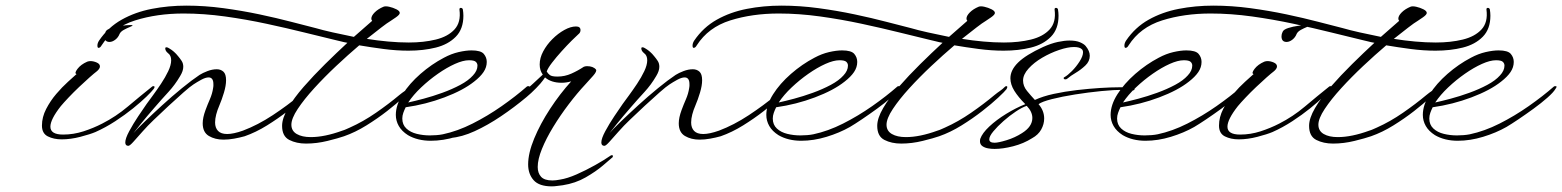

<svg xmlns="http://www.w3.org/2000/svg" viewBox="-20 -487 5549 682"><path d="M369 -338Q351 -338 351 -358Q351 -366 355 -374Q358 -382 375 -387.5Q392 -393 411.5 -395.5Q431 -398 442 -398Q451 -398 451 -397Q451 -395 441 -391Q431 -387 420 -381Q409 -375 405 -367Q400 -354 389.5 -346Q379 -338 369 -338ZM199 8Q171 8 150 -2.5Q129 -13 129 -41Q129 -71 144 -100Q159 -129 180 -153.5Q201 -178 221.5 -196.5Q242 -215 252 -224Q243 -226 255 -242Q267 -258 290 -268Q296 -270 301 -270Q312 -270 323.5 -265Q335 -260 335 -251Q335 -246 331 -241Q327 -236 323 -233Q315 -227 298 -212Q281 -197 261 -178Q241 -159 223.5 -140.5Q206 -122 196 -110Q159 -63 159 -37Q159 -9 204 -9Q241 -9 276.5 -20.5Q312 -32 343 -48Q392 -73 434 -108.5Q476 -144 521 -180Q523 -181 526 -181Q529 -181 529 -178Q529 -175 525 -170Q519 -162 500 -143.5Q481 -125 452.5 -102Q424 -79 389.5 -56.5Q355 -34 319 -18Q300 -10 265.5 -1Q231 8 199 8Z M436 31Q425 31 425 19Q425 5 439 -21Q453 -47 471 -74Q489 -101 501 -118Q509 -129 523 -148Q537 -167 552 -189.5Q567 -212 577.5 -234Q588 -256 588 -273Q588 -290 577 -298Q567 -306 567 -315Q567 -319 571 -319Q576 -319 583 -314Q590 -310 598 -303Q606 -296 613 -287Q619 -280 625 -271Q631 -262 631 -250Q631 -235 620 -217Q602 -186 578 -160Q554 -134 529 -105Q502 -74 480.5 -47.5Q459 -21 454 -14Q466 -28 493.5 -54.5Q521 -81 556 -113Q591 -145 626.5 -174Q662 -203 689 -221Q700 -228 717 -234.5Q734 -241 750 -241Q764 -241 773.5 -232.5Q783 -224 783 -202Q783 -183 775.5 -158Q768 -133 759 -112Q752 -96 748 -80.5Q744 -65 744 -52Q744 -33 754.5 -22Q765 -11 787 -11Q809 -11 843 -23Q896 -43 949 -78Q1002 -113 1045 -149Q1056 -158 1065 -164Q1074 -170 1084 -180Q1086 -181 1088 -181Q1091 -181 1091 -178Q1091 -175 1088 -170Q1082 -162 1059 -140.5Q1036 -119 1002 -92.5Q968 -66 928.5 -41.5Q889 -17 849 -3Q831 2 811.5 5.5Q792 9 774 9Q744 9 722 -4Q700 -17 700 -49Q700 -69 710 -96Q717 -115 725.5 -134.5Q734 -154 737 -174Q738 -178 738 -181.5Q738 -185 738 -188Q738 -212 721 -212Q710 -212 694.5 -203.5Q679 -195 667 -187Q656 -180 631.5 -158.5Q607 -137 579 -111Q551 -85 526 -61Q505 -41 486 -19.5Q467 2 454 16.5Q441 31 436 31Z M1067 23Q1033 23 1007.5 10Q982 -3 982 -40Q982 -67 1003 -103Q1024 -139 1059 -179Q1094 -219 1134.5 -259Q1175 -299 1214 -335Q1202 -337 1191 -340Q1180 -343 1170 -345Q1124 -356 1061.5 -371.5Q999 -387 927 -402.5Q855 -418 779.5 -428.5Q704 -439 632 -439Q538 -439 460 -414.5Q382 -390 341 -326Q336 -317 330 -317Q326 -317 326 -325Q326 -334 332 -343Q364 -390 412 -417Q460 -444 519 -455.5Q578 -467 642 -467Q707 -467 773.5 -458Q840 -449 901.5 -436Q963 -423 1014.5 -409.5Q1066 -396 1102 -387Q1126 -380 1161.5 -372Q1197 -364 1237 -356L1302 -413Q1299 -416 1299 -421Q1299 -431 1311 -443Q1323 -455 1342 -463Q1349 -466 1362.5 -463Q1376 -460 1388 -454Q1400 -448 1400 -441Q1400 -435 1386.5 -425.5Q1373 -416 1368 -413Q1356 -406 1334 -389Q1312 -372 1283 -349Q1320 -343 1358.5 -339.5Q1397 -336 1432 -336Q1485 -336 1528 -346.5Q1571 -357 1594.5 -382.5Q1618 -408 1612 -453V-454Q1612 -459 1617 -459Q1622 -459 1624 -454Q1625 -448 1625.5 -442Q1626 -436 1626 -431Q1626 -384 1599 -356.5Q1572 -329 1528 -318Q1484 -307 1431 -307Q1388 -307 1342.5 -313Q1297 -319 1256 -326Q1216 -292 1174 -252.5Q1132 -213 1096 -173.5Q1060 -134 1037.5 -100Q1015 -66 1015 -44Q1015 -22 1034 -11Q1053 0 1084 0Q1133 0 1196 -23Q1203 -25 1209.5 -28Q1216 -31 1223 -34Q1270 -55 1315.5 -86.5Q1361 -118 1398 -149Q1409 -158 1418 -164Q1427 -170 1437 -180Q1439 -181 1441 -181Q1444 -181 1444 -178Q1444 -175 1441 -170Q1435 -162 1412 -140.5Q1389 -119 1355 -92.5Q1321 -66 1281.5 -41.5Q1242 -17 1202 -3Q1182 4 1143.5 13.5Q1105 23 1067 23Z M1510 13Q1487 13 1466.5 8Q1446 3 1429 -7Q1407 -21 1396.5 -39.5Q1386 -58 1386 -79Q1386 -114 1410 -152Q1434 -190 1473.5 -224.5Q1513 -259 1557 -282Q1583 -296 1609 -302Q1635 -308 1655 -308Q1688 -308 1698.5 -295.5Q1709 -283 1709 -267Q1709 -248 1697.5 -231Q1686 -214 1664 -197Q1625 -166 1558.5 -141Q1492 -116 1421 -106Q1416 -96 1412.5 -86Q1409 -76 1409 -66Q1409 -44 1423.5 -30.5Q1438 -17 1460.5 -11.5Q1483 -6 1507 -6Q1519 -6 1531 -7Q1543 -8 1553 -10Q1605 -21 1658.5 -48Q1712 -75 1762 -110Q1812 -145 1852 -180Q1854 -181 1857 -181Q1861 -181 1861 -179Q1861 -176 1857 -171Q1850 -159 1828.5 -140Q1807 -121 1779.5 -101Q1752 -81 1726 -63.5Q1700 -46 1683 -36Q1646 -15 1600 -1Q1554 13 1510 13ZM1430 -123Q1453 -128 1485 -136.5Q1517 -145 1551.5 -157.5Q1586 -170 1615 -185.5Q1644 -201 1660 -219Q1676 -236 1676 -254Q1676 -262 1670 -267.5Q1664 -273 1646 -273Q1625 -273 1596 -260Q1567 -247 1535.5 -225Q1504 -203 1476 -176.5Q1448 -150 1430 -123Z M1940 175Q1895 175 1875.5 153Q1856 131 1856 97Q1856 57 1877.5 5Q1899 -47 1934 -100.5Q1969 -154 2009 -198Q1991 -193 1975 -193Q1938 -193 1916 -212L1909 -202Q1902 -192 1884.5 -174Q1867 -156 1850 -142Q1807 -106 1759.5 -74Q1712 -42 1666 -21Q1620 0 1580 3Q1576 3 1571 1.5Q1566 0 1566 -2Q1566 -5 1584 -9Q1619 -16 1661.5 -38.5Q1704 -61 1749.5 -92.5Q1795 -124 1837 -158Q1854 -172 1873.5 -190Q1893 -208 1908 -222Q1897 -237 1897 -258Q1897 -281 1909.5 -304.5Q1922 -328 1942 -348Q1962 -368 1984.5 -380.5Q2007 -393 2026 -393Q2042 -393 2042 -380Q2042 -371 2034 -365Q2027 -359 2010.5 -342.5Q1994 -326 1975 -305Q1956 -284 1941 -264.5Q1926 -245 1922 -233Q1926 -226 1933 -220.5Q1940 -215 1960 -215Q1986 -215 2009.5 -225.5Q2033 -236 2054 -250Q2060 -252 2065 -252Q2087 -252 2097 -240Q2101 -234 2087 -218Q2073 -202 2059 -187Q2030 -156 2000 -116.5Q1970 -77 1945 -36Q1920 5 1905 42Q1890 79 1890 106Q1890 128 1902 141Q1914 154 1942 154Q1954 154 1969 151Q1995 147 2028 132.5Q2061 118 2094 99.5Q2127 81 2150 65Q2152 64 2154 64Q2157 64 2157 68Q2157 72 2153 74Q2146 80 2121.5 101Q2097 122 2060.5 143Q2024 164 1979 171Q1969 172 1959 173.5Q1949 175 1940 175Z M2127 31Q2116 31 2116 19Q2116 5 2130 -21Q2144 -47 2162 -74Q2180 -101 2192 -118Q2200 -129 2214 -148Q2228 -167 2243 -189.5Q2258 -212 2268.5 -234Q2279 -256 2279 -273Q2279 -290 2268 -298Q2258 -306 2258 -315Q2258 -319 2262 -319Q2267 -319 2274 -314Q2281 -310 2289 -303Q2297 -296 2304 -287Q2310 -280 2316 -271Q2322 -262 2322 -250Q2322 -235 2311 -217Q2293 -186 2269 -160Q2245 -134 2220 -105Q2193 -74 2171.5 -47.5Q2150 -21 2145 -14Q2157 -28 2184.5 -54.5Q2212 -81 2247 -113Q2282 -145 2317.5 -174Q2353 -203 2380 -221Q2391 -228 2408 -234.5Q2425 -241 2441 -241Q2455 -241 2464.5 -232.5Q2474 -224 2474 -202Q2474 -183 2466.5 -158Q2459 -133 2450 -112Q2443 -96 2439 -80.5Q2435 -65 2435 -52Q2435 -33 2445.5 -22Q2456 -11 2478 -11Q2500 -11 2534 -23Q2587 -43 2640 -78Q2693 -113 2736 -149Q2747 -158 2756 -164Q2765 -170 2775 -180Q2777 -181 2779 -181Q2782 -181 2782 -178Q2782 -175 2779 -170Q2773 -162 2750 -140.5Q2727 -119 2693 -92.5Q2659 -66 2619.5 -41.5Q2580 -17 2540 -3Q2522 2 2502.5 5.5Q2483 9 2465 9Q2435 9 2413 -4Q2391 -17 2391 -49Q2391 -69 2401 -96Q2408 -115 2416.5 -134.5Q2425 -154 2428 -174Q2429 -178 2429 -181.5Q2429 -185 2429 -188Q2429 -212 2412 -212Q2401 -212 2385.5 -203.5Q2370 -195 2358 -187Q2347 -180 2322.5 -158.5Q2298 -137 2270 -111Q2242 -85 2217 -61Q2196 -41 2177 -19.5Q2158 2 2145 16.5Q2132 31 2127 31Z M2826 13Q2803 13 2782.5 8Q2762 3 2745 -7Q2723 -21 2712.5 -39.5Q2702 -58 2702 -79Q2702 -114 2726 -152Q2750 -190 2789.5 -224.5Q2829 -259 2873 -282Q2899 -296 2925 -302Q2951 -308 2971 -308Q3004 -308 3014.5 -295.5Q3025 -283 3025 -267Q3025 -248 3013.5 -231Q3002 -214 2980 -197Q2941 -166 2874.5 -141Q2808 -116 2737 -106Q2732 -96 2728.5 -86Q2725 -76 2725 -66Q2725 -44 2739.5 -30.5Q2754 -17 2776.5 -11.5Q2799 -6 2823 -6Q2835 -6 2847 -7Q2859 -8 2869 -10Q2921 -21 2974.5 -48Q3028 -75 3078 -110Q3128 -145 3168 -180Q3170 -181 3173 -181Q3177 -181 3177 -179Q3177 -176 3173 -171Q3166 -159 3144.5 -140Q3123 -121 3095.5 -101Q3068 -81 3042 -63.5Q3016 -46 2999 -36Q2962 -15 2916 -1Q2870 13 2826 13ZM2746 -123Q2769 -128 2801 -136.5Q2833 -145 2867.5 -157.5Q2902 -170 2931 -185.5Q2960 -201 2976 -219Q2992 -236 2992 -254Q2992 -262 2986 -267.5Q2980 -273 2962 -273Q2941 -273 2912 -260Q2883 -247 2851.5 -225Q2820 -203 2792 -176.5Q2764 -150 2746 -123Z M3181 23Q3147 23 3121.5 10Q3096 -3 3096 -40Q3096 -67 3117 -103Q3138 -139 3173 -179Q3208 -219 3248.5 -259Q3289 -299 3328 -335Q3316 -337 3305 -340Q3294 -343 3284 -345Q3238 -356 3175.5 -371.5Q3113 -387 3041 -402.5Q2969 -418 2893.5 -428.5Q2818 -439 2746 -439Q2652 -439 2574 -414.5Q2496 -390 2455 -326Q2450 -317 2444 -317Q2440 -317 2440 -325Q2440 -334 2446 -343Q2478 -390 2526 -417Q2574 -444 2633 -455.5Q2692 -467 2756 -467Q2821 -467 2887.5 -458Q2954 -449 3015.5 -436Q3077 -423 3128.5 -409.5Q3180 -396 3216 -387Q3240 -380 3275.5 -372Q3311 -364 3351 -356L3416 -413Q3413 -416 3413 -421Q3413 -431 3425 -443Q3437 -455 3456 -463Q3463 -466 3476.5 -463Q3490 -460 3502 -454Q3514 -448 3514 -441Q3514 -435 3500.5 -425.5Q3487 -416 3482 -413Q3470 -406 3448 -389Q3426 -372 3397 -349Q3434 -343 3472.5 -339.5Q3511 -336 3546 -336Q3599 -336 3642 -346.5Q3685 -357 3708.5 -382.5Q3732 -408 3726 -453V-454Q3726 -459 3731 -459Q3736 -459 3738 -454Q3739 -448 3739.5 -442Q3740 -436 3740 -431Q3740 -384 3713 -356.5Q3686 -329 3642 -318Q3598 -307 3545 -307Q3502 -307 3456.5 -313Q3411 -319 3370 -326Q3330 -292 3288 -252.5Q3246 -213 3210 -173.5Q3174 -134 3151.5 -100Q3129 -66 3129 -44Q3129 -22 3148 -11Q3167 0 3198 0Q3247 0 3310 -23Q3317 -25 3323.5 -28Q3330 -31 3337 -34Q3384 -55 3429.5 -86.5Q3475 -118 3512 -149Q3523 -158 3532 -164Q3541 -170 3551 -180Q3553 -181 3555 -181Q3558 -181 3558 -178Q3558 -175 3555 -170Q3549 -162 3526 -140.5Q3503 -119 3469 -92.5Q3435 -66 3395.5 -41.5Q3356 -17 3316 -3Q3296 4 3257.5 13.5Q3219 23 3181 23Z M3513 42Q3507 42 3501 41.5Q3495 41 3490 40Q3478 38 3469.5 32Q3461 26 3461 15Q3461 9 3462 6Q3469 -14 3494 -37.5Q3519 -61 3554 -82.5Q3589 -104 3622 -117Q3597 -142 3583 -164.5Q3569 -187 3569 -209Q3569 -238 3596.5 -265Q3624 -292 3685 -320Q3714 -333 3737.5 -338Q3761 -343 3779 -343Q3802 -343 3816 -337Q3830 -331 3836 -324Q3851 -306 3851 -289Q3851 -269 3835 -254Q3819 -239 3800.5 -228Q3782 -217 3773 -209Q3769 -205 3764 -205Q3760 -205 3758.5 -208Q3757 -211 3761 -213Q3772 -219 3787.5 -234.5Q3803 -250 3815 -269Q3827 -288 3827 -301Q3827 -308 3823 -312Q3815 -320 3795 -320Q3773 -320 3742 -309.5Q3711 -299 3682 -282Q3653 -265 3633.5 -243.5Q3614 -222 3614 -201Q3614 -181 3628 -164Q3642 -147 3656 -132Q3684 -145 3723 -153.5Q3762 -162 3805 -167Q3848 -172 3887.5 -174.5Q3927 -177 3957 -177Q3974 -177 3986 -177Q3998 -177 4005 -175Q4010 -173 4010 -171Q4010 -166 4004 -166Q3997 -166 3989.5 -167Q3982 -168 3971 -168Q3938 -168 3892 -163.5Q3846 -159 3799 -151.5Q3752 -144 3716.5 -135Q3681 -126 3669 -117Q3689 -94 3689 -66Q3689 -46 3678.5 -27Q3668 -8 3646 4Q3616 23 3579 32.5Q3542 42 3513 42ZM3513 20Q3526 20 3555.5 11Q3585 2 3610 -14Q3647 -37 3647 -68Q3647 -90 3627 -111Q3611 -106 3588.5 -91Q3566 -76 3544.5 -57Q3523 -38 3508.5 -20.5Q3494 -3 3494 8Q3494 20 3513 20Z M4049 13Q4026 13 4005.5 8Q3985 3 3968 -7Q3946 -21 3935.5 -39.5Q3925 -58 3925 -79Q3925 -114 3949 -152Q3973 -190 4012.5 -224.5Q4052 -259 4096 -282Q4122 -296 4148 -302Q4174 -308 4194 -308Q4227 -308 4237.5 -295.5Q4248 -283 4248 -267Q4248 -248 4236.5 -231Q4225 -214 4203 -197Q4164 -166 4097.5 -141Q4031 -116 3960 -106Q3955 -96 3951.5 -86Q3948 -76 3948 -66Q3948 -44 3962.5 -30.5Q3977 -17 3999.5 -11.5Q4022 -6 4046 -6Q4058 -6 4070 -7Q4082 -8 4092 -10Q4144 -21 4197.5 -48Q4251 -75 4301 -110Q4351 -145 4391 -180Q4393 -181 4396 -181Q4400 -181 4400 -179Q4400 -176 4396 -171Q4389 -159 4367.5 -140Q4346 -121 4318.5 -101Q4291 -81 4265 -63.5Q4239 -46 4222 -36Q4185 -15 4139 -1Q4093 13 4049 13ZM3969 -123Q3992 -128 4024 -136.5Q4056 -145 4090.5 -157.5Q4125 -170 4154 -185.5Q4183 -201 4199 -219Q4215 -236 4215 -254Q4215 -262 4209 -267.5Q4203 -273 4185 -273Q4164 -273 4135 -260Q4106 -247 4074.5 -225Q4043 -203 4015 -176.5Q3987 -150 3969 -123Z M4550 -338Q4532 -338 4532 -358Q4532 -366 4536 -374Q4539 -382 4556 -387.5Q4573 -393 4592.5 -395.5Q4612 -398 4623 -398Q4632 -398 4632 -397Q4632 -395 4622 -391Q4612 -387 4601 -381Q4590 -375 4586 -367Q4581 -354 4570.5 -346Q4560 -338 4550 -338ZM4380 8Q4352 8 4331 -2.5Q4310 -13 4310 -41Q4310 -71 4325 -100Q4340 -129 4361 -153.5Q4382 -178 4402.5 -196.5Q4423 -215 4433 -224Q4424 -226 4436 -242Q4448 -258 4471 -268Q4477 -270 4482 -270Q4493 -270 4504.5 -265Q4516 -260 4516 -251Q4516 -246 4512 -241Q4508 -236 4504 -233Q4496 -227 4479 -212Q4462 -197 4442 -178Q4422 -159 4404.5 -140.5Q4387 -122 4377 -110Q4340 -63 4340 -37Q4340 -9 4385 -9Q4422 -9 4457.5 -20.5Q4493 -32 4524 -48Q4573 -73 4615 -108.5Q4657 -144 4702 -180Q4704 -181 4707 -181Q4710 -181 4710 -178Q4710 -175 4706 -170Q4700 -162 4681 -143.5Q4662 -125 4633.5 -102Q4605 -79 4570.5 -56.5Q4536 -34 4500 -18Q4481 -10 4446.5 -1Q4412 8 4380 8Z M4715 23Q4681 23 4655.5 10Q4630 -3 4630 -40Q4630 -67 4651 -103Q4672 -139 4707 -179Q4742 -219 4782.5 -259Q4823 -299 4862 -335Q4850 -337 4839 -340Q4828 -343 4818 -345Q4772 -356 4709.5 -371.5Q4647 -387 4575 -402.5Q4503 -418 4427.5 -428.5Q4352 -439 4280 -439Q4186 -439 4108 -414.5Q4030 -390 3989 -326Q3984 -317 3978 -317Q3974 -317 3974 -325Q3974 -334 3980 -343Q4012 -390 4060 -417Q4108 -444 4167 -455.5Q4226 -467 4290 -467Q4355 -467 4421.5 -458Q4488 -449 4549.5 -436Q4611 -423 4662.5 -409.5Q4714 -396 4750 -387Q4774 -380 4809.5 -372Q4845 -364 4885 -356L4950 -413Q4947 -416 4947 -421Q4947 -431 4959 -443Q4971 -455 4990 -463Q4997 -466 5010.5 -463Q5024 -460 5036 -454Q5048 -448 5048 -441Q5048 -435 5034.5 -425.5Q5021 -416 5016 -413Q5004 -406 4982 -389Q4960 -372 4931 -349Q4968 -343 5006.5 -339.5Q5045 -336 5080 -336Q5133 -336 5176 -346.5Q5219 -357 5242.5 -382.5Q5266 -408 5260 -453V-454Q5260 -459 5265 -459Q5270 -459 5272 -454Q5273 -448 5273.5 -442Q5274 -436 5274 -431Q5274 -384 5247 -356.5Q5220 -329 5176 -318Q5132 -307 5079 -307Q5036 -307 4990.5 -313Q4945 -319 4904 -326Q4864 -292 4822 -252.5Q4780 -213 4744 -173.5Q4708 -134 4685.5 -100Q4663 -66 4663 -44Q4663 -22 4682 -11Q4701 0 4732 0Q4781 0 4844 -23Q4851 -25 4857.5 -28Q4864 -31 4871 -34Q4918 -55 4963.5 -86.5Q5009 -118 5046 -149Q5057 -158 5066 -164Q5075 -170 5085 -180Q5087 -181 5089 -181Q5092 -181 5092 -178Q5092 -175 5089 -170Q5083 -162 5060 -140.5Q5037 -119 5003 -92.5Q4969 -66 4929.5 -41.5Q4890 -17 4850 -3Q4830 4 4791.5 13.5Q4753 23 4715 23Z M5158 13Q5135 13 5114.5 8Q5094 3 5077 -7Q5055 -21 5044.5 -39.5Q5034 -58 5034 -79Q5034 -114 5058 -152Q5082 -190 5121.5 -224.5Q5161 -259 5205 -282Q5231 -296 5257 -302Q5283 -308 5303 -308Q5336 -308 5346.5 -295.5Q5357 -283 5357 -267Q5357 -248 5345.5 -231Q5334 -214 5312 -197Q5273 -166 5206.5 -141Q5140 -116 5069 -106Q5064 -96 5060.5 -86Q5057 -76 5057 -66Q5057 -44 5071.5 -30.5Q5086 -17 5108.5 -11.5Q5131 -6 5155 -6Q5167 -6 5179 -7Q5191 -8 5201 -10Q5253 -21 5306.5 -48Q5360 -75 5410 -110Q5460 -145 5500 -180Q5502 -181 5505 -181Q5509 -181 5509 -179Q5509 -176 5505 -171Q5498 -159 5476.5 -140Q5455 -121 5427.5 -101Q5400 -81 5374 -63.5Q5348 -46 5331 -36Q5294 -15 5248 -1Q5202 13 5158 13ZM5078 -123Q5101 -128 5133 -136.5Q5165 -145 5199.5 -157.5Q5234 -170 5263 -185.5Q5292 -201 5308 -219Q5324 -236 5324 -254Q5324 -262 5318 -267.5Q5312 -273 5294 -273Q5273 -273 5244 -260Q5215 -247 5183.5 -225Q5152 -203 5124 -176.5Q5096 -150 5078 -123Z"/></svg>

Font: WindSong
Style: Regular
Weight: 400
Designer: Robert E. Leuschke
Foundry: Robert E. Leuschke
Version: Version 1.010; ttfautohint (v1.8.3)